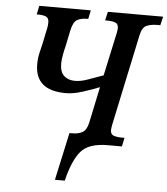

<svg xmlns="http://www.w3.org/2000/svg" viewBox="-60 -768 899 1032"><g transform="rotate(5 389.0 -252.0)"><path d="M275 210H328Q354 102 396 51Q438 0 542 0H618L628 -47H620Q586 -47 569 -53.5Q552 -60 552 -83Q552 -90 556 -112L660 -602Q669 -646 692.5 -656.5Q716 -667 751 -667H767L778 -714H480L469 -667H477Q508 -667 524.5 -660.5Q541 -654 541 -631Q541 -626 539.5 -618Q538 -610 537 -603L487 -372Q442 -356 404.5 -342.5Q367 -329 336 -329Q299 -329 276.5 -349.5Q254 -370 254 -416Q254 -435 259.5 -464.5Q265 -494 269 -507L288 -599Q298 -644 319 -655.5Q340 -667 372 -667H378L388 -714H110L100 -667H106Q135 -667 150.5 -660Q166 -653 166 -630Q166 -612 163 -600L146 -518Q144 -506 135 -471Q126 -436 126 -401Q126 -259 292 -259Q333 -259 384.5 -275.5Q436 -292 473 -307L432 -112Q423 -72 401.5 -59.5Q380 -47 347 -47H331Z"/></g></svg>

Font: Noto Serif SemiCondensed Semi
Style: Italic
Weight: 600
Width: 4
Italic angle: -12°
Designer: Monotype Design Team
Foundry: Monotype Imaging Inc.
Version: Version 1.901